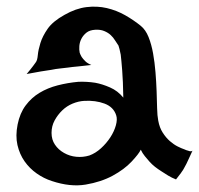

<svg xmlns="http://www.w3.org/2000/svg" viewBox="-20 -584 602 580"><path d="M87.9 -395.5Q92.8 -401.4 94.2 -417.5Q95.7 -433.6 102.1 -454.1Q108.4 -474.6 124 -497.1Q139.6 -519.5 174.8 -539.1Q209 -558.6 241.2 -562.5Q273.4 -566.4 302.7 -559.6Q332 -552.7 357.9 -538.1Q383.8 -523.4 405.3 -505.9Q419.9 -494.1 428.7 -472.2Q437.5 -450.2 442.4 -422.9Q447.3 -395.5 449.7 -365.7Q452.1 -335.9 453.1 -308.1Q454.1 -280.3 454.6 -257.3Q455.1 -234.4 458 -219.7Q461.9 -198.2 471.7 -183.1Q481.4 -168 493.2 -157.7Q504.9 -147.5 516.6 -141.6Q528.3 -135.7 537.1 -132.8Q543 -129.9 547.9 -128.9Q557.6 -125 561.5 -128.9Q555.7 -115.2 550.8 -105.5Q545.9 -95.7 543 -88.9Q539.1 -81.1 536.1 -76.2Q533.2 -70.3 529.3 -65.4Q526.4 -60.5 521.5 -54.7Q516.6 -48.8 511.7 -42Q499 -46.9 487.8 -53.7Q476.6 -60.5 467.8 -66.4Q457 -73.2 448.2 -80.1Q439.5 -86.9 431.6 -95.7Q424.8 -103.5 417.5 -112.3Q410.2 -121.1 405.3 -131.8Q399.4 -119.1 377.4 -95.7Q355.5 -72.3 320.3 -53.2Q285.2 -34.2 238.8 -26.4Q192.4 -18.6 136.7 -37.1Q112.3 -44.9 90.8 -60.1Q69.3 -75.2 54.2 -96.7Q39.1 -118.2 32.7 -146Q26.4 -173.8 33.2 -208Q40 -242.2 57.6 -265.6Q75.2 -289.1 99.6 -303.7Q124 -318.4 154.3 -326.2Q184.6 -334 216.8 -336.9Q242.2 -337.9 267.6 -334Q289.1 -330.1 312.5 -319.8Q335.9 -309.6 352.5 -289.1Q351.6 -340.8 349.1 -371.6Q346.7 -402.3 344.7 -418.9Q340.8 -438.5 337.9 -446.3Q333 -453.1 327.6 -461.9Q322.3 -470.7 314.5 -478Q306.6 -485.4 294.9 -490.2Q283.2 -495.1 267.6 -494.1Q251 -493.2 241.2 -485.4Q231.4 -477.5 226.1 -467.3Q220.7 -457 219.7 -445.3Q218.8 -433.6 220.7 -424.8Q222.7 -418.9 226.6 -412.1Q230.5 -406.2 237.3 -399.4Q244.1 -392.6 255.9 -387.7Q233.4 -384.8 215.8 -383.3Q198.2 -381.8 185.5 -379.9Q170.9 -377.9 160.2 -377Q149.4 -376 134.8 -373Q122.1 -371.1 103.5 -368.2Q85 -365.2 60.5 -360.4Q66.4 -367.2 71.3 -373.5Q76.2 -379.9 80.1 -384.8Q84 -390.6 87.9 -395.5ZM234.4 -279.3Q216.8 -278.3 199.2 -271Q181.6 -263.7 168 -250.5Q154.3 -237.3 145 -220.2Q135.7 -203.1 135.7 -182.6Q135.7 -162.1 146 -147Q156.2 -131.8 173.3 -122.1Q190.4 -112.3 210.4 -110.4Q230.5 -108.4 250 -114.3Q268.6 -121.1 285.2 -136.2Q301.8 -151.4 313.5 -169.4Q325.2 -187.5 330.1 -205.6Q335 -223.6 331.1 -235.4Q323.2 -260.7 295.9 -271Q268.6 -281.2 234.4 -279.3Z"/></svg>

Font: Irish Growler
Style: Regular
Weight: 400
Designer: Squid
Foundry: Font Diner, Inc DBA Sideshow
Version: Version 1.000